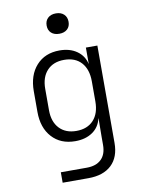

<svg xmlns="http://www.w3.org/2000/svg" viewBox="-101 -838 802 1086"><g transform="rotate(-10 300.0 -295.0)"><path d="M169 180V120H318Q372 120 401.5 91.5Q431 63 431 9V-38L432 -143H431Q420 -94 380 -66.5Q340 -39 281 -39Q197 -39 147.5 -93.5Q98 -148 98 -239V-358Q98 -450 147.5 -505Q197 -560 281 -560Q340 -560 380 -532Q420 -504 431 -455V-550H497V9Q497 91 450 135.5Q403 180 317 180ZM297 -95Q360 -95 395.5 -133.5Q431 -172 431 -241V-356Q431 -425 396 -464Q361 -503 297 -503Q235 -503 199.5 -465Q164 -427 164 -360V-237Q164 -171 199.5 -133Q235 -95 297 -95ZM297 -653Q268 -653 251 -668.5Q234 -684 234 -711Q234 -738 251 -754Q268 -770 297 -770Q326 -770 343 -754Q360 -738 360 -711Q360 -684 343 -668.5Q326 -653 297 -653Z"/></g></svg>

Font: JetBrains Mono NL ExtraLight
Style: Regular
Weight: 200
Designer: Philipp Nurullin, Konstantin Bulenkov
Foundry: JetBrains
Version: Version 2.304; ttfautohint (v1.8.4.7-5d5b)